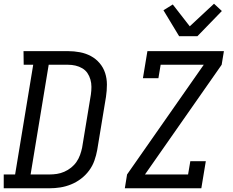

<svg xmlns="http://www.w3.org/2000/svg" viewBox="-30 -1009 1250 1029"><path d="M-10 0V-74H51L148 -662H97L96 -735H334Q367 -735 398.5 -729Q430 -723 457 -708.5Q484 -694 504 -670.5Q524 -647 533.5 -617.5Q543 -588 543 -555.5Q543 -523 538 -490L491 -205Q486 -177 476 -148.5Q466 -120 447.5 -95Q429 -70 404 -51Q379 -32 350.5 -20.5Q322 -9 293 -4.5Q264 0 236 0ZM134 -74H236Q255 -74 275 -77Q295 -80 314.5 -88.5Q334 -97 351 -110.5Q368 -124 380 -141.5Q392 -159 399 -178.5Q406 -198 410 -217L457 -502Q460 -523 460 -543.5Q460 -564 454.5 -583Q449 -602 438.5 -617.5Q428 -633 411 -643Q394 -653 374.5 -657.5Q355 -662 334 -662H231ZM639 0 651 -74 1062 -662H831L819 -590H736L760 -735H1170L1158 -662L747 -74H978L990 -145H1073L1049 0ZM930 -815 846 -954 896 -985 987 -868 1117 -989 1159 -950 1028 -815Z"/></svg>

Font: Iosevka Etoile
Style: Italic
Weight: 400
Italic angle: -9°
Designer: Belleve Invis
Foundry: Belleve Invis
Version: Version 22.1.2; ttfautohint (v1.8.4)